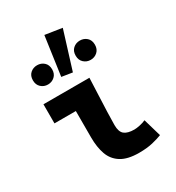

<svg xmlns="http://www.w3.org/2000/svg" viewBox="-199 -957 998 1089"><g transform="rotate(-30 300.0 -412.0)"><path d="M391 12Q317 12 274.5 -14.5Q232 -41 215 -88.5Q198 -136 198 -200V-373H58V-498H359Q357 -447 354.5 -389.5Q352 -332 350 -280Q348 -228 348 -194Q348 -150 369 -133Q390 -116 434 -116Q448 -116 469.5 -120.5Q491 -125 509 -133L543 -16Q518 -6 480.5 3Q443 12 391 12ZM137 -582Q111 -582 92.5 -599Q74 -616 74 -645Q74 -675 92.5 -691.5Q111 -708 137 -708Q163 -708 181.5 -691.5Q200 -675 200 -645Q200 -616 181.5 -599Q163 -582 137 -582ZM223 -582 259 -836 370 -819 293 -571ZM417 -582Q391 -582 372.5 -599Q354 -616 354 -645Q354 -675 372.5 -691.5Q391 -708 417 -708Q443 -708 461.5 -691.5Q480 -675 480 -645Q480 -616 461.5 -599Q443 -582 417 -582Z"/></g></svg>

Font: Source Code Pro ExtraBold
Style: Regular
Weight: 800
Monospace: yes
Designer: Paul D. Hunt, Teo Tuominen
Foundry: Adobe Systems Incorporated
Version: Version 1.018;hotconv 1.0.116;makeotfexe 2.5.65601